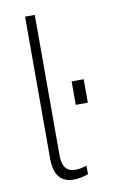

<svg xmlns="http://www.w3.org/2000/svg" viewBox="-82 -745 510 799"><g transform="rotate(-10 173.5 -345.5)"><path d="M82 -98V-697H123V-105Q123 -68 136.5 -50.5Q150 -33 177 -33Q199 -33 226 -42V-6Q195 6 164 6Q82 6 82 -98ZM226 -398H277V-299H226Z"/></g></svg>

Font: Hanken Grotesk ExtraLight
Style: Regular
Weight: 200
Designer: Alfredo Marco Pradil
Foundry: Hanken Design Co.
Version: Version 3.014